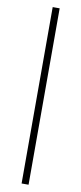

<svg xmlns="http://www.w3.org/2000/svg" viewBox="-108 -776 454 1072"><g transform="rotate(10 119.0 -240.0)"><path d="M99 259.5V-740.5H138.5V259.5Z"/></g></svg>

Font: Newsreader 16pt 16pt Light
Style: Regular
Weight: 300
Version: Version 1.003